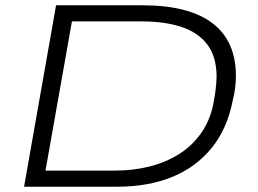

<svg xmlns="http://www.w3.org/2000/svg" viewBox="-20 -706 977 726"><path d="M71 0 192 -686H518Q694 -686 783 -618.5Q872 -551 872 -419Q872 -396 869 -372.5Q866 -349 860 -326Q839 -218 779.5 -145.5Q720 -73 630 -36.5Q540 0 423 0ZM152 -61H418Q482 -61 543.5 -76Q605 -91 656.5 -123Q708 -155 743.5 -207Q779 -259 790 -332Q794 -354 795.5 -369Q797 -384 798 -394.5Q799 -405 799 -415Q799 -491 764.5 -537Q730 -583 666.5 -604Q603 -625 518 -625H252Z"/></svg>

Font: Archivo Expanded ExtraLight
Style: Italic
Weight: 250
Width: 7
Italic angle: -10°
Designer: Hector Gatti
Foundry: Omnibus-Type
Version: Version 2.001